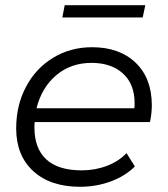

<svg xmlns="http://www.w3.org/2000/svg" viewBox="-20 -711 644 736"><path d="M113 -243Q112 -236 112 -222Q112 -142 157.5 -100Q203 -58 293 -58Q345 -58 390.5 -75.5Q436 -93 465 -124L497 -73Q460 -36 404.5 -15.5Q349 5 287 5Q173 5 107.5 -55Q42 -115 42 -219Q42 -307 79.5 -378Q117 -449 183.5 -489.5Q250 -530 333 -530Q438 -530 500 -470.5Q562 -411 562 -307Q562 -278 555 -243ZM120 -296H495Q496 -303 496 -315Q496 -389 451 -429.5Q406 -470 331 -470Q252 -470 196 -423Q140 -376 120 -296ZM228 -691H537L527 -644H219Z"/></svg>

Font: Idrija
Style: Italic
Weight: 400
Italic angle: -11.3°
Designer: Julieta Ulanovsky
Foundry: Julieta Ulanovsky
Version: Version 7.200